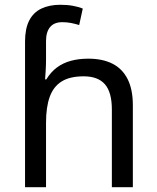

<svg xmlns="http://www.w3.org/2000/svg" viewBox="-20 -785 657 805"><path d="M85 -611Q85 -665 102.5 -699Q120 -733 153.5 -749Q187 -765 233 -765Q262 -765 286.5 -760.5Q311 -756 327 -749L312 -680Q296 -685 278.5 -688.5Q261 -692 241 -692Q207 -692 190 -671.5Q173 -651 173 -613V-535Q173 -513 171.5 -488Q170 -463 169 -452H174Q193 -483 218.5 -502Q244 -521 277 -530Q310 -539 350 -539Q410 -539 451.5 -518Q493 -497 515 -453.5Q537 -410 537 -343V0H449V-326Q449 -398 420 -431.5Q391 -465 331 -465Q273 -465 238.5 -443.5Q204 -422 188.5 -379Q173 -336 173 -271V0H85Z"/></svg>

Font: lmalayalam05
Style: Book
Weight: 400
Designer: Jelle Bosma - Monotype Design Team
Foundry: Monotype Imaging Inc.
Version: Version 2.003